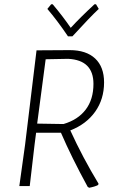

<svg xmlns="http://www.w3.org/2000/svg" viewBox="-20 -876 552 904"><path d="M432 -856 445 -834Q408 -800 321 -705H300Q250 -779 203 -834L221 -856H228Q276 -799 313 -745Q358 -794 425 -856ZM308 -640Q386 -640 428 -600.5Q470 -561 470 -488Q470 -409 428 -350Q386 -291 311 -262Q369 -135 444 -11L442 -5Q427 3 400 8L393 4Q317 -135 267 -251H150L143 -197L120 0H71L98 -194L152 -639ZM301 -599 195 -597 155 -294 279 -292Q347 -312 383.5 -360Q420 -408 420 -481Q420 -593 301 -599Z"/></svg>

Font: Alegreya Sans Light
Style: Italic
Weight: 300
Italic angle: -7°
Designer: Juan Pablo del Peral
Foundry: Huerta Tipografica
Version: Version 2.007